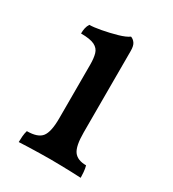

<svg xmlns="http://www.w3.org/2000/svg" viewBox="-125 -538 550 612"><g transform="rotate(30 150.5 -232.0)"><path d="M37 3Q37 -7 38 -18.5Q39 -30 42 -40Q82 -40 96.5 -58.5Q111 -77 111 -127V-325Q111 -348 106.5 -364Q102 -380 86 -388Q70 -396 36 -396Q36 -407 38 -416Q40 -425 45 -433Q60 -433 87 -438Q114 -443 140.5 -450.5Q167 -458 179 -467Q188 -464 194.5 -455Q201 -446 201 -427V-127Q201 -77 214.5 -58.5Q228 -40 260 -40Q263 -30 264 -17Q265 -4 265 3Q248 2 229 1.5Q210 1 190.5 0.5Q171 0 152 0Q133 0 112.5 0.5Q92 1 73 1.5Q54 2 37 3Z"/></g></svg>

Font: Vollkorn
Style: Regular
Weight: 400
Designer: Friedrich Althausen
Foundry: Friedrich Althausen
Version: Version 4.104